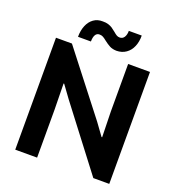

<svg xmlns="http://www.w3.org/2000/svg" viewBox="-159 -1035 1062 1160"><g transform="rotate(20 372.5 -454.5)"><path d="M70.3 -719.7H172.9L477.5 -328.1L534.2 -250H538.1L534.2 -413.1V-719.7H674.8V0H572.3L269.5 -396.5L211.9 -475.6H208L210.9 -309.6V0H70.3ZM302.7 -909.2Q323.2 -909.7 338.6 -904.8Q354 -899.9 364.3 -893.1Q374.5 -886.2 389.6 -874Q402.3 -862.8 411.1 -857.7Q419.9 -852.5 430.7 -852.5Q449.7 -852.5 459.7 -868.2Q469.7 -883.8 469.7 -909.2H552.7Q553.2 -869.6 540 -838.4Q526.9 -807.1 501.2 -789.1Q475.6 -771 440.4 -770.5Q414.6 -771 396.7 -780.3Q378.9 -789.6 358.4 -805.7Q344.2 -817.4 334.2 -822.8Q324.2 -828.1 312.5 -828.1Q294.4 -828.6 285.4 -813.5Q276.4 -798.3 276.4 -770.5H193.4Q193.4 -811 206.5 -843Q219.7 -875 244.4 -892.6Q269 -910.2 302.7 -909.2Z"/></g></svg>

Font: Reddit Sans Vanilla
Style: Bold
Weight: 700
Designer: Stephen Hutchings
Foundry: Reddit
Version: Version 1.013